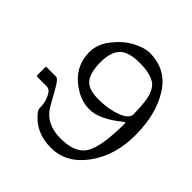

<svg xmlns="http://www.w3.org/2000/svg" viewBox="-201 -907 1069 1069"><g transform="rotate(45 334.0 -372.0)"><path d="M217.8 -522.9Q217.8 -442.9 247.1 -405.3Q276.4 -368.2 355.5 -368.2Q433.6 -368.2 494.1 -391.1Q554.7 -414.1 553.2 -449.2Q551.3 -551.8 537.1 -590.3Q522.9 -628.9 502.9 -644Q462.4 -674.8 375 -674.8Q288.1 -674.8 252.9 -638.7Q217.8 -602.5 217.8 -522.9ZM376 -753.9Q505.9 -753.9 574.2 -645.5Q642.6 -537.1 643.1 -374.5Q643.1 -211.9 561.5 -101.1Q480 9.8 358.9 9.8Q237.8 9.8 168.9 -78.1Q159.2 -89.8 159.2 -106.4Q159.2 -154.3 136.2 -192.9Q122.1 -215.8 102.1 -215.8H29.8Q20 -215.8 20 -226.1V-286.1Q20 -291 24.9 -291H99.1Q110.4 -291 125 -271Q139.6 -251 195.8 -148.9Q245.6 -64.9 360.8 -64.9Q476.1 -64.9 515.1 -129.4Q554.2 -193.8 555.2 -376Q554.7 -380.9 551.8 -382.3Q548.8 -383.8 545.9 -380.9Q439.5 -293 359.4 -293Q279.3 -293 206.5 -356.4Q134.3 -419.9 133.8 -518.1Q133.8 -581.1 178.7 -638.2Q223.6 -695.3 278.3 -724.6Q334 -753.9 376 -753.9Z"/></g></svg>

Font: BrevierViennese-Regular
Style: Regular
Weight: 400
Designer: Johannes Lang & Ellmer Stefan
Foundry: Johannes Lang & Ellmer Stefan
Version: Version 1.001;PS 001.001;hotconv 1.0.70;makeotf.lib2.5.58329